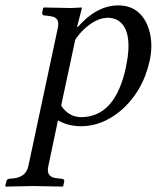

<svg xmlns="http://www.w3.org/2000/svg" viewBox="-42 -459 582 713"><path d="M237.3 -311 185.1 -66.9Q213.4 -23.9 260.3 -23.9Q386.2 -25.4 425.3 -208Q454.1 -343.3 398.4 -381.8Q381.3 -392.6 359.4 -393.1Q314.9 -393.1 268.1 -348.6Q250 -331.1 237.3 -311ZM262.2 -429.2 244.1 -358.9H247.1Q316.9 -438.5 396.5 -439Q474.1 -439 505.4 -365.2Q529.3 -308.1 514.2 -234.9Q488.3 -117.2 403.8 -45.9Q335.4 9.8 258.8 9.8Q209.5 9.3 173.3 -12.2L137.2 159.2Q129.4 194.8 161.1 201.7Q166 202.6 170.9 203.1L189.5 205.1Q196.8 207.5 196.8 212.9L192.9 231.9L190.4 233.9Q189.5 233.9 82.5 231.9L-20.5 233.9L-22.5 231.9L-18.1 212.9Q-15.1 206.1 -8.8 205.1L10.7 203.1Q54.2 197.3 63 159.2L172.9 -356Q180.2 -389.6 154.3 -397Q147 -398.9 139.2 -399.9L120.6 -401.9Q114.3 -404.3 114.3 -410.2L118.2 -429.2L120.6 -431.2Q121.6 -431.2 223.1 -429.2L260.7 -431.2Z"/></svg>

Font: Linux Libertine Display Slanted O
Style: Slanted
Weight: 400
Designer: Philipp H. Poll
Foundry: Philipp H. Poll
Version: Version 5.0.9